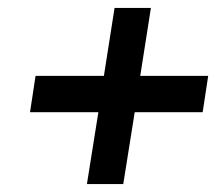

<svg xmlns="http://www.w3.org/2000/svg" viewBox="-20 -528 547 486"><path d="M56 -244H229L200 -62H292L321 -244H493L507 -336H335L362 -508H270L243 -336H70Z"/></svg>

Font: Charger Sport
Style: BdNrwObl
Weight: 700
Designer: Jasper
Foundry: Cannot Into Space Fonts
Version: Version 1.1